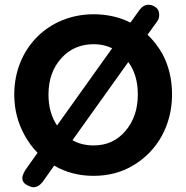

<svg xmlns="http://www.w3.org/2000/svg" viewBox="-20 -724 784 808"><path d="M374 16C437 16 494 1 544 -30C643 -90 704 -198 704 -326C704 -391 690 -449 662 -500C645 -529 625 -555 601 -578L640 -632C647 -641 650 -650 650 -661C650 -677 644 -689 631 -696C624 -701 615 -704 605 -704C591 -704 578 -697 567 -682L529 -629C483 -652 431 -664 374 -664C184 -664 40 -521 40 -326C40 -263 55 -206 84 -154C99 -127 117 -102 138 -81L85 -6C78 7 74 17 74 24C74 39 81 49 96 56C103 59 112 64 120 64C134 64 147 57 159 42L208 -27C258 2 313 16 374 16ZM220 -196C196 -232 184 -275 184 -326C184 -388 202 -439 238 -479C273 -518 319 -538 374 -538C403 -538 429 -532 452 -521ZM374 -112C341 -112 311 -119 285 -134L520 -463C547 -426 560 -381 560 -326C560 -265 543 -214 508 -173C473 -132 429 -112 374 -112Z"/></svg>

Font: Dongle
Style: Bold
Weight: 700
Designer: Yanghee Ryu
Foundry: Yanghee Ryu
Version: Version 2.000